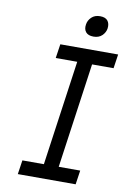

<svg xmlns="http://www.w3.org/2000/svg" viewBox="-96 -937 666 994"><g transform="rotate(10 237.0 -439.5)"><path d="M70 0 81 -74H194L272 -626H159L170 -700H474L463 -626H350L272 -74H385L374 0ZM332 -769Q304 -769 291.5 -784Q279 -799 283 -824Q286 -846 303 -862.5Q320 -879 348 -879Q376 -879 388 -864Q400 -849 397 -824Q394 -802 377 -785.5Q360 -769 332 -769Z"/></g></svg>

Font: Lexend Light
Style: Italic
Weight: 300
Italic angle: -8.13011°
Designer: Bonnie Shaver-Troup, Thomas Jockin
Foundry: Lexend
Version: Version 1.007